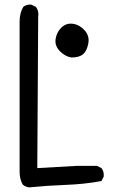

<svg xmlns="http://www.w3.org/2000/svg" viewBox="-20 -813 540 827"><path d="M105.5 -5.9Q89.8 -7.8 78.1 -17.6Q64.5 -41 64.5 -72.8Q64.5 -104.5 64.5 -720.7Q64.5 -755.9 80.1 -783.2Q93.8 -794.9 115.2 -793L134.8 -783.2Q148.4 -765.6 144.5 -740.2L140.6 -88.9L311.5 -98.6H397.5L417 -88.9Q428.7 -74.2 426.8 -52.7L417 -33.2Q342.8 -19.5 263.2 -16.6Q183.6 -13.7 105.5 -5.9ZM288.1 -565.4Q260.7 -569.3 237.8 -592.8Q214.8 -616.2 219.7 -646Q224.6 -675.8 245.6 -695.3Q266.6 -714.8 294.9 -710.4Q323.2 -706.1 344.7 -682.1Q366.2 -658.2 360.4 -626Q354.5 -593.8 337.9 -579.6Q321.3 -565.4 288.1 -565.4Z"/></svg>

Font: JasonHandwriting1
Style: Regular
Weight: 400
Version: Version 1.48.20